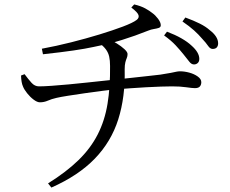

<svg xmlns="http://www.w3.org/2000/svg" viewBox="-20 -791 1040 867"><path d="M856 -500Q844 -500 834 -513.5Q824 -527 809 -545Q793 -565 773 -586.5Q753 -608 721 -631L734 -648Q771 -634 799 -618Q827 -602 845 -585Q880 -554 880 -525Q880 -513 873 -506.5Q866 -500 856 -500ZM197 37Q279 -14 334 -67.5Q389 -121 421 -183.5Q453 -246 465.5 -322Q478 -398 477 -493Q477 -518 473 -535.5Q469 -553 458.5 -567.5Q448 -582 427 -598L466 -614Q486 -608 507 -595Q528 -582 542 -569Q556 -556 556 -547Q556 -537 552.5 -529Q549 -521 546 -509.5Q543 -498 543 -478Q546 -353 514 -252Q482 -151 408 -74.5Q334 2 212 56ZM160 -329Q148 -329 132 -341Q116 -353 102.5 -370Q89 -387 84 -400Q76 -417 75 -450L91 -456Q108 -433 122.5 -417Q137 -401 156 -401Q177 -401 213 -403.5Q249 -406 291.5 -410Q334 -414 375.5 -418.5Q417 -423 450.5 -426.5Q484 -430 503 -432Q539 -436 578 -440Q617 -444 651 -448Q685 -452 704 -454Q736 -459 751.5 -462Q767 -465 775.5 -467Q784 -469 793 -469Q813 -469 835 -463Q857 -457 873 -445.5Q889 -434 889 -420Q889 -408 882.5 -400.5Q876 -393 860 -393Q848 -393 821 -397Q794 -401 757 -401Q738 -401 707 -400Q676 -399 640 -397Q604 -395 569.5 -392.5Q535 -390 509 -388Q483 -386 444 -381Q405 -376 363 -370Q321 -364 286.5 -358.5Q252 -353 235 -349Q213 -344 196 -336.5Q179 -329 160 -329ZM169 -571Q234 -583 301.5 -600Q369 -617 429.5 -635.5Q490 -654 535 -671Q580 -688 597 -701Q609 -710 605.5 -722.5Q602 -735 573 -757L586 -771Q616 -764 636 -753Q656 -742 668 -732Q681 -723 693.5 -706.5Q706 -690 706 -677Q706 -668 697 -665Q688 -662 675 -660Q662 -658 650 -653Q620 -641 590.5 -630.5Q561 -620 530.5 -610.5Q500 -601 468 -593Q439 -587 402.5 -579Q366 -571 311.5 -563Q257 -555 174 -546ZM940 -570Q929 -570 919.5 -584Q910 -598 893 -616Q877 -635 856.5 -653.5Q836 -672 804 -694L817 -712Q855 -698 882 -684.5Q909 -671 927 -655Q965 -626 965 -595Q965 -584 959 -577Q953 -570 940 -570Z"/></svg>

Font: Noto Serif TC
Style: Regular
Weight: 400
Designer: Ryoko NISHIZUKA  (kana & ideographs); Frank Grießhammer (Latin, Greek & Cyrillic); Wenlong ZHANG  (bopomofo); Sandoll Co
Foundry: Adobe
Version: Version 2.003-H1;hotconv 1.1.1;makeotfexe 2.6.0